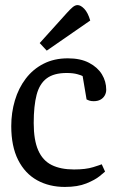

<svg xmlns="http://www.w3.org/2000/svg" viewBox="-20 -737 479 766"><path d="M238.7 8.8Q176.5 8.8 128.1 -17.9Q79.7 -44.7 52.3 -98.9Q24.9 -153.2 24.9 -233.8Q24.9 -287.5 39.4 -336.4Q53.9 -385.3 82.7 -423.2Q111.5 -461.2 153.8 -482.7Q196 -504.3 250.6 -504.3Q301.3 -504.3 335.3 -486.4Q369.4 -468.6 386.6 -440.4Q403.8 -412.1 403.8 -378.8Q403.8 -366.5 397.8 -356Q391.8 -345.4 380.8 -339.4Q369.7 -333.3 353.8 -333.3Q343 -333.3 335.6 -335.9Q328.2 -338.5 325.4 -340.3L309.7 -433.4Q305.7 -436.3 288.6 -441Q271.5 -445.8 245.7 -445.8Q195.1 -445.8 166.4 -424.4Q137.7 -403 126.1 -358.9Q114.5 -314.7 114.5 -245.9Q114.5 -178.2 132.5 -137.3Q150.4 -96.5 186.2 -78.7Q222 -60.9 275.3 -60.9Q322.3 -60.9 351.6 -70.1Q380.9 -79.3 385.9 -81.6L399.2 -52.4Q396.2 -49.4 377.6 -34.3Q359 -19.2 324.5 -5.2Q289.9 8.8 238.7 8.8ZM166.5 -535 138.4 -565.2 247.2 -685.8Q259.8 -699.8 269.7 -708.2Q279.6 -716.6 289.2 -716.7Q301.7 -716.9 316.3 -701.8Q330.8 -686.6 340 -655.1Z"/></svg>

Font: Faustina Light
Style: Regular
Weight: 300
Designer: Alfonso Garcia
Foundry: http://www.omnibus-type.com
Version: Version 1.200